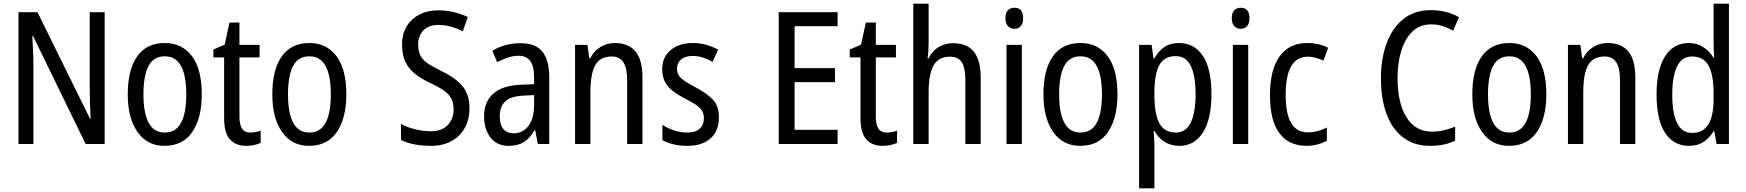

<svg xmlns="http://www.w3.org/2000/svg" viewBox="-20 -780 9455 1040"><path d="M547 0H444L159 -585H155Q157 -546 159 -505Q161 -464 161 -426V0H80V-714H183L468 -136H471Q469 -174 467.5 -216.5Q466 -259 466 -294V-714H547Z M1073 -269Q1073 -141 1022 -65.5Q971 10 871 10Q777 10 724.5 -65.5Q672 -141 672 -269Q672 -402 723 -474.5Q774 -547 873 -547Q966 -547 1019.5 -476Q1073 -405 1073 -269ZM757 -269Q757 -169 785 -115.5Q813 -62 873 -62Q932 -62 960.5 -114.5Q989 -167 989 -269Q989 -370 960.5 -422.5Q932 -475 873 -475Q812 -475 784.5 -422.5Q757 -370 757 -269Z M1336 -62Q1350 -62 1365 -65Q1380 -68 1392 -72V-6Q1377 1 1356.5 5.5Q1336 10 1313 10Q1257 10 1225.5 -25Q1194 -60 1194 -140V-469H1136V-512L1197 -538L1223 -658H1277V-537H1386V-469H1277V-148Q1277 -105 1291 -83.5Q1305 -62 1336 -62Z M1856 -269Q1856 -141 1805 -65.5Q1754 10 1654 10Q1560 10 1507.5 -65.5Q1455 -141 1455 -269Q1455 -402 1506 -474.5Q1557 -547 1656 -547Q1749 -547 1802.5 -476Q1856 -405 1856 -269ZM1540 -269Q1540 -169 1568 -115.5Q1596 -62 1656 -62Q1715 -62 1743.5 -114.5Q1772 -167 1772 -269Q1772 -370 1743.5 -422.5Q1715 -475 1656 -475Q1595 -475 1567.5 -422.5Q1540 -370 1540 -269Z M2523 -195Q2523 -133 2497.5 -87Q2472 -41 2425 -15.5Q2378 10 2315 10Q2216 10 2152 -22V-109Q2186 -90 2229.5 -79.5Q2273 -69 2314 -69Q2373 -69 2405 -102.5Q2437 -136 2437 -187Q2437 -221 2425 -245Q2413 -269 2385 -289Q2357 -309 2309 -331Q2261 -354 2227.5 -380.5Q2194 -407 2176 -444.5Q2158 -482 2158 -538Q2157 -594 2182 -636Q2207 -678 2251.5 -701Q2296 -724 2354 -724Q2401 -724 2441.5 -713.5Q2482 -703 2514 -688L2487 -611Q2454 -627 2421 -636Q2388 -645 2355 -645Q2302 -645 2273.5 -615.5Q2245 -586 2245 -540Q2245 -504 2256.5 -480.5Q2268 -457 2295 -438Q2322 -419 2369 -396Q2446 -360 2484.5 -314Q2523 -268 2523 -195Z M2800 -546Q2882 -546 2918.5 -499.5Q2955 -453 2955 -363V0H2893L2879 -75H2876Q2851 -32 2818.5 -11Q2786 10 2736 10Q2671 10 2636.5 -35.5Q2602 -81 2602 -150Q2602 -229 2653 -273.5Q2704 -318 2803 -321L2873 -324V-359Q2873 -422 2852 -450Q2831 -478 2789 -478Q2761 -478 2732 -468.5Q2703 -459 2673 -443L2647 -505Q2679 -525 2718 -535.5Q2757 -546 2800 -546ZM2816 -262Q2747 -259 2717 -231Q2687 -203 2687 -151Q2687 -103 2707 -80.5Q2727 -58 2762 -58Q2812 -58 2842.5 -98Q2873 -138 2873 -213V-265Z M3310 -547Q3384 -547 3422 -501.5Q3460 -456 3460 -360V0H3377V-347Q3377 -410 3357 -442Q3337 -474 3294 -474Q3230 -474 3204 -426.5Q3178 -379 3178 -279V0H3095V-537H3162L3172 -464H3177Q3197 -504 3232.5 -525.5Q3268 -547 3310 -547Z M3874 -145Q3874 -70 3828.5 -30Q3783 10 3704 10Q3660 10 3626.5 1.5Q3593 -7 3568 -21V-104Q3592 -87 3628.5 -74.5Q3665 -62 3702 -62Q3747 -62 3770 -83Q3793 -104 3793 -141Q3793 -172 3772 -194Q3751 -216 3696 -243Q3657 -263 3628 -284.5Q3599 -306 3583 -334.5Q3567 -363 3567 -405Q3567 -471 3613 -509Q3659 -547 3733 -547Q3771 -547 3805 -537.5Q3839 -528 3870 -511L3840 -445Q3815 -459 3788 -468Q3761 -477 3732 -477Q3692 -477 3669.5 -458Q3647 -439 3647 -408Q3647 -376 3669.5 -356Q3692 -336 3748 -307Q3806 -276 3840 -242Q3874 -208 3874 -145Z M4517 0H4198V-714H4517V-638H4284V-411H4503V-335H4284V-77H4517Z M4783 -62Q4797 -62 4812 -65Q4827 -68 4839 -72V-6Q4824 1 4803.5 5.5Q4783 10 4760 10Q4704 10 4672.5 -25Q4641 -60 4641 -140V-469H4583V-512L4644 -538L4670 -658H4724V-537H4833V-469H4724V-148Q4724 -105 4738 -83.5Q4752 -62 4783 -62Z M5010 -543Q5010 -500 5004 -464H5010Q5029 -504 5064 -525Q5099 -546 5141 -546Q5219 -546 5255.5 -499.5Q5292 -453 5292 -360V0H5209V-347Q5209 -413 5189.5 -443Q5170 -473 5126 -473Q5063 -473 5036.5 -425Q5010 -377 5010 -278V0H4927V-760H5010Z M5475 -738Q5522 -738 5522 -681Q5522 -654 5509.5 -639Q5497 -624 5475 -624Q5453 -624 5439.5 -639Q5426 -654 5426 -681Q5426 -710 5439 -724Q5452 -738 5475 -738ZM5515 -537V0H5432V-537Z M6033 -269Q6033 -141 5982 -65.5Q5931 10 5831 10Q5737 10 5684.5 -65.5Q5632 -141 5632 -269Q5632 -402 5683 -474.5Q5734 -547 5833 -547Q5926 -547 5979.5 -476Q6033 -405 6033 -269ZM5717 -269Q5717 -169 5745 -115.5Q5773 -62 5833 -62Q5892 -62 5920.5 -114.5Q5949 -167 5949 -269Q5949 -370 5920.5 -422.5Q5892 -475 5833 -475Q5772 -475 5744.5 -422.5Q5717 -370 5717 -269Z M6365 -547Q6449 -547 6495.5 -477.5Q6542 -408 6542 -269Q6542 -135 6496 -62.5Q6450 10 6368 10Q6322 10 6287.5 -12Q6253 -34 6233 -71H6229Q6230 -51 6231.5 -30.5Q6233 -10 6233 6V240H6150V-537H6218L6228 -464H6233Q6256 -505 6288 -526Q6320 -547 6365 -547ZM6348 -476Q6288 -476 6261 -429.5Q6234 -383 6233 -285V-266Q6233 -162 6260 -112Q6287 -62 6349 -62Q6403 -62 6429.5 -115Q6456 -168 6456 -269Q6456 -369 6430.5 -422.5Q6405 -476 6348 -476Z M6701 -738Q6748 -738 6748 -681Q6748 -654 6735.5 -639Q6723 -624 6701 -624Q6679 -624 6665.5 -639Q6652 -654 6652 -681Q6652 -710 6665 -724Q6678 -738 6701 -738ZM6741 -537V0H6658V-537Z M7057 10Q6962 10 6910.5 -58Q6859 -126 6859 -265Q6859 -402 6911 -474.5Q6963 -547 7060 -547Q7094 -547 7123 -540Q7152 -533 7174 -521L7149 -452Q7128 -461 7106 -467Q7084 -473 7064 -473Q6944 -473 6944 -266Q6944 -63 7063 -63Q7091 -63 7117 -70Q7143 -77 7167 -89V-18Q7145 -5 7115.5 2.5Q7086 10 7057 10Z M7732 -648Q7671 -648 7630.5 -609Q7590 -570 7570 -504Q7550 -438 7550 -357Q7550 -222 7598.5 -144.5Q7647 -67 7736 -67Q7770 -67 7801.5 -74.5Q7833 -82 7862 -94V-18Q7805 10 7725 10Q7641 10 7581.5 -34.5Q7522 -79 7491 -161Q7460 -243 7460 -358Q7460 -461 7490.5 -544.5Q7521 -628 7581 -676.5Q7641 -725 7731 -725Q7815 -725 7883 -687L7851 -614Q7825 -629 7795.5 -638.5Q7766 -648 7732 -648Z M8356 -269Q8356 -141 8305 -65.5Q8254 10 8154 10Q8060 10 8007.5 -65.5Q7955 -141 7955 -269Q7955 -402 8006 -474.5Q8057 -547 8156 -547Q8249 -547 8302.5 -476Q8356 -405 8356 -269ZM8040 -269Q8040 -169 8068 -115.5Q8096 -62 8156 -62Q8215 -62 8243.5 -114.5Q8272 -167 8272 -269Q8272 -370 8243.5 -422.5Q8215 -475 8156 -475Q8095 -475 8067.5 -422.5Q8040 -370 8040 -269Z M8688 -547Q8762 -547 8800 -501.5Q8838 -456 8838 -360V0H8755V-347Q8755 -410 8735 -442Q8715 -474 8672 -474Q8608 -474 8582 -426.5Q8556 -379 8556 -279V0H8473V-537H8540L8550 -464H8555Q8575 -504 8610.5 -525.5Q8646 -547 8688 -547Z M9129 10Q9045 10 8999 -60.5Q8953 -131 8953 -268Q8953 -403 8999 -475Q9045 -547 9127 -547Q9171 -547 9205 -525.5Q9239 -504 9261 -468H9265Q9264 -487 9263 -507.5Q9262 -528 9262 -543V-760H9345V0H9278L9266 -69H9262Q9239 -32 9207 -11Q9175 10 9129 10ZM9146 -60Q9206 -60 9234 -106.5Q9262 -153 9262 -246V-272Q9262 -374 9235 -424Q9208 -474 9145 -474Q9090 -474 9064 -420Q9038 -366 9038 -267Q9038 -166 9064.5 -113Q9091 -60 9146 -60Z"/></svg>

Font: Noto Sans Ethiopic Cond
Style: Regular
Weight: 400
Width: 3
Designer: Monotype Design Team
Foundry: Monotype Imaging Inc.
Version: Version 2.102; ttfautohint (v1.8.4.7-5d5b)